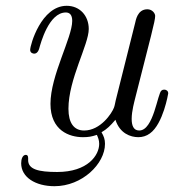

<svg xmlns="http://www.w3.org/2000/svg" viewBox="-20 -462 600 662"><path d="M53 101C53 149 102 180 168 180C263 180 342 103 342 34C342 18 338 8 330 -6C349 -17 360 -28 378 -49C393 -2 430 11 457 11C471 11 485 7 497 -2C543 -35 560 -140 560 -140C560 -149 553 -153 546 -153C542 -153 540 -152 537 -150C523 -141 510 -12 460 -12C440 -12 434 -30 434 -52C434 -80 444 -114 446 -123C500 -337 515 -389 515 -407C515 -416 505 -430 488 -430C453 -430 448 -390 446 -383L379 -116C377 -108 376 -99 373 -91C366 -72 327 -12 270 -12C235 -12 216 -38 216 -87C216 -189 286 -308 286 -362C286 -408 255 -442 210 -442C122 -442 84 -307 84 -290C84 -280 93 -277 98 -277C104 -277 111 -281 115 -294C120 -312 148 -419 207 -419C220 -419 229 -411 229 -390C229 -332 154 -202 154 -104C154 -12 219 11 266 11C285 11 296 9 314 3C318 12 322 21 322 34C322 73 283 131 177 131C113 131 77 122 77 90C77 85 79 71 68 72C58 73 53 86 53 101Z"/></svg>

Font: CMU Serif
Style: Italic
Weight: 500
Italic angle: -14.04°
Version: Version 0.7.0